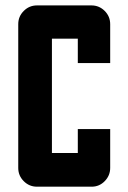

<svg xmlns="http://www.w3.org/2000/svg" viewBox="-20 -704 484 724"><path d="M48.8 -70.8V-612.8Q48.8 -642.1 69.6 -662.8Q90.3 -683.6 119.6 -683.6H324.7Q354 -683.6 374.8 -662.8Q395.5 -642.1 395.5 -612.8V-466.3H273.4V-558.1H175.8V-127H273.4V-217.3H395.5V-70.8Q395.5 -42 375 -21Q354.5 0 325.7 0H119.6Q90.3 0 69.6 -20.8Q48.8 -41.5 48.8 -70.8Z"/></svg>

Font: California Gothic
Style: Regular
Weight: 400
Version: Version 2.2;